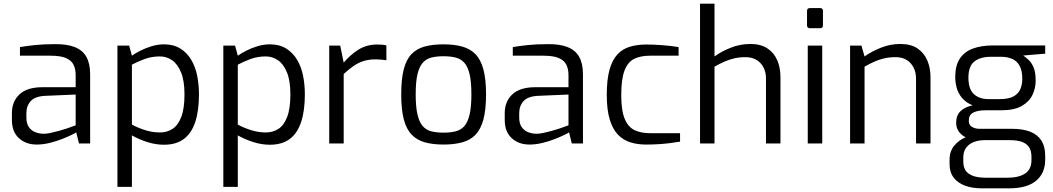

<svg xmlns="http://www.w3.org/2000/svg" viewBox="-20 -783 5748 1048"><path d="M180 6Q121 6 83 -29Q45 -64 45 -128V-166Q45 -229 86.5 -268Q128 -307 212 -307H393V-373Q393 -406 381.5 -429.5Q370 -453 340.5 -466Q311 -479 255 -479H89V-526Q124 -532 170.5 -537Q217 -542 280 -542Q345 -543 388 -526Q431 -509 451.5 -472.5Q472 -436 472 -377V0H411L396 -61Q392 -57 371.5 -47Q351 -37 319.5 -24.5Q288 -12 251.5 -3Q215 6 180 6ZM213 -53Q231 -52 254 -57Q277 -62 301 -68.5Q325 -75 345.5 -82Q366 -89 379 -94Q392 -99 393 -99V-267L230 -260Q173 -258 148.5 -232Q124 -206 124 -165V-141Q124 -109 137.5 -89.5Q151 -70 171.5 -62Q192 -54 213 -53Z M621 237V-534H685L700 -479Q718 -492 746.5 -506.5Q775 -521 808.5 -531Q842 -541 875 -541Q927 -541 963.5 -518.5Q1000 -496 1023 -458Q1046 -420 1056 -371Q1066 -322 1066 -268Q1066 -178 1045.5 -116.5Q1025 -55 983 -24Q941 7 875 7Q830 7 784.5 -7.5Q739 -22 700 -44V237ZM853 -60Q891 -60 921 -79Q951 -98 969 -143.5Q987 -189 987 -268Q987 -343 968 -388.5Q949 -434 919 -454.5Q889 -475 853 -475Q807 -475 768.5 -460.5Q730 -446 700 -430V-103Q735 -84 774.5 -72Q814 -60 853 -60Z M1199 237V-534H1263L1278 -479Q1296 -492 1324.5 -506.5Q1353 -521 1386.5 -531Q1420 -541 1453 -541Q1505 -541 1541.5 -518.5Q1578 -496 1601 -458Q1624 -420 1634 -371Q1644 -322 1644 -268Q1644 -178 1623.5 -116.5Q1603 -55 1561 -24Q1519 7 1453 7Q1408 7 1362.5 -7.5Q1317 -22 1278 -44V237ZM1431 -60Q1469 -60 1499 -79Q1529 -98 1547 -143.5Q1565 -189 1565 -268Q1565 -343 1546 -388.5Q1527 -434 1497 -454.5Q1467 -475 1431 -475Q1385 -475 1346.5 -460.5Q1308 -446 1278 -430V-103Q1313 -84 1352.5 -72Q1392 -60 1431 -60Z M1777 0V-534H1837L1856 -441Q1892 -484 1936.5 -512Q1981 -540 2039 -540Q2053 -540 2065.5 -539Q2078 -538 2089 -535V-454Q2076 -456 2061 -457.5Q2046 -459 2031 -459Q1994 -459 1965 -450Q1936 -441 1910 -423Q1884 -405 1856 -379V0Z M2401 6Q2343 6 2299.5 -6Q2256 -18 2227 -48Q2198 -78 2184 -131.5Q2170 -185 2170 -268Q2170 -352 2184 -405.5Q2198 -459 2227 -488.5Q2256 -518 2299.5 -529.5Q2343 -541 2401 -541Q2459 -541 2502.5 -529Q2546 -517 2575 -487.5Q2604 -458 2618.5 -404.5Q2633 -351 2633 -268Q2633 -184 2618.5 -130.5Q2604 -77 2575.5 -47.5Q2547 -18 2503 -6Q2459 6 2401 6ZM2401 -59Q2438 -59 2466.5 -66Q2495 -73 2514 -94Q2533 -115 2543 -157Q2553 -199 2553 -268Q2553 -338 2543 -379Q2533 -420 2514 -441Q2495 -462 2466.5 -469Q2438 -476 2401 -476Q2363 -476 2335 -469Q2307 -462 2288 -441Q2269 -420 2259 -379Q2249 -338 2249 -268Q2249 -199 2259 -157Q2269 -115 2288 -94Q2307 -73 2335 -66Q2363 -59 2401 -59Z M2870 6Q2811 6 2773 -29Q2735 -64 2735 -128V-166Q2735 -229 2776.5 -268Q2818 -307 2902 -307H3083V-373Q3083 -406 3071.5 -429.5Q3060 -453 3030.5 -466Q3001 -479 2945 -479H2779V-526Q2814 -532 2860.5 -537Q2907 -542 2970 -542Q3035 -543 3078 -526Q3121 -509 3141.5 -472.5Q3162 -436 3162 -377V0H3101L3086 -61Q3082 -57 3061.5 -47Q3041 -37 3009.5 -24.5Q2978 -12 2941.5 -3Q2905 6 2870 6ZM2903 -53Q2921 -52 2944 -57Q2967 -62 2991 -68.5Q3015 -75 3035.5 -82Q3056 -89 3069 -94Q3082 -99 3083 -99V-267L2920 -260Q2863 -258 2838.5 -232Q2814 -206 2814 -165V-141Q2814 -109 2827.5 -89.5Q2841 -70 2861.5 -62Q2882 -54 2903 -53Z M3505 6Q3460 6 3421 -6Q3382 -18 3353 -48Q3324 -78 3308 -131Q3292 -184 3292 -266Q3292 -349 3307 -402.5Q3322 -456 3350 -486Q3378 -516 3418 -528Q3458 -540 3507 -540Q3547 -540 3594 -536.5Q3641 -533 3684 -526V-479H3528Q3477 -479 3442 -462Q3407 -445 3389 -398.5Q3371 -352 3371 -264Q3371 -179 3390 -134Q3409 -89 3444 -72.5Q3479 -56 3529 -56H3692V-10Q3669 -6 3638.5 -2Q3608 2 3574 4Q3540 6 3505 6Z M3801 0V-763H3880V-475Q3917 -502 3968.5 -522.5Q4020 -543 4076 -543Q4132 -543 4168.5 -519Q4205 -495 4222.5 -454Q4240 -413 4240 -363V0H4161V-355Q4161 -389 4147.5 -415Q4134 -441 4109 -456Q4084 -471 4049 -471Q4016 -471 3988 -464.5Q3960 -458 3934 -446.5Q3908 -435 3880 -419V0Z M4401 -629Q4385 -629 4385 -645V-723Q4385 -739 4401 -739H4457Q4465 -739 4468.5 -734.5Q4472 -730 4472 -723V-645Q4472 -629 4457 -629ZM4389 0V-534H4468V0Z M4620 0V-534H4682L4699 -475Q4737 -502 4788 -522.5Q4839 -543 4894 -543Q4953 -543 4989 -518Q5025 -493 5042 -452Q5059 -411 5059 -363V0H4980V-354Q4980 -388 4966.5 -414.5Q4953 -441 4928.5 -456Q4904 -471 4868 -471Q4835 -471 4806.5 -464.5Q4778 -458 4752.5 -446.5Q4727 -435 4699 -419V0Z M5339 245Q5287 245 5247.5 230.5Q5208 216 5185.5 186.5Q5163 157 5163 113V89Q5163 43 5188.5 12Q5214 -19 5253 -34.5Q5292 -50 5333 -50L5353 -18Q5323 -18 5297 -8.5Q5271 1 5254.5 22Q5238 43 5238 76V98Q5238 146 5270 166.5Q5302 187 5357 187H5481Q5541 187 5575.5 164Q5610 141 5610 92V72Q5610 44 5599 24Q5588 4 5562.5 -7Q5537 -18 5491 -18H5330Q5268 -18 5233.5 -44.5Q5199 -71 5199 -113Q5199 -153 5222.5 -176Q5246 -199 5289 -208Q5252 -223 5231 -248.5Q5210 -274 5202 -303.5Q5194 -333 5194 -363Q5194 -425 5219 -463Q5244 -501 5290.5 -518Q5337 -535 5400 -535H5685V-490L5565 -480Q5578 -471 5594 -456.5Q5610 -442 5621.5 -415.5Q5633 -389 5633 -343Q5633 -302 5615.5 -265Q5598 -228 5557 -204.5Q5516 -181 5444 -181H5359Q5317 -181 5292.5 -168.5Q5268 -156 5268 -124Q5268 -100 5286 -90Q5304 -80 5324 -80H5501Q5563 -80 5603.5 -64Q5644 -48 5664.5 -15.5Q5685 17 5685 67V89Q5685 162 5635.5 203.5Q5586 245 5488 245ZM5376 -242H5436Q5487 -242 5513.5 -257.5Q5540 -273 5550 -298Q5560 -323 5560 -352Q5560 -397 5545.5 -423.5Q5531 -450 5505 -461.5Q5479 -473 5445 -473H5388Q5331 -473 5298.5 -447.5Q5266 -422 5266 -359Q5266 -297 5295.5 -269.5Q5325 -242 5376 -242Z"/></svg>

Font: Exo Thin
Style: Regular
Weight: 400
Version: Version 2.000